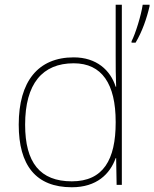

<svg xmlns="http://www.w3.org/2000/svg" viewBox="-20 -780 651 810"><path d="M283 10C388 10 444 -46 468 -113H470L472 0H494V-760H468V-543C468 -501 468 -459 470 -414H468C446 -484 387 -538 291 -538C141 -538 59 -437 59 -254C59 -83 131 10 283 10ZM611 -754V-760H582C576 -717 551 -636 535 -606V-600H552C580 -647 599 -702 611 -754ZM283 -15C149 -15 86 -94 86 -254C86 -427 159 -513 291 -513C410 -513 468 -426 468 -266V-263C468 -107 416 -15 283 -15Z"/></svg>

Font: Noto Sans Ethiopic Thin
Style: Regular
Weight: 100
Designer: Monotype Design Team
Foundry: Monotype Imaging Inc.
Version: Version 2.102